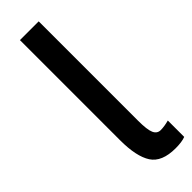

<svg xmlns="http://www.w3.org/2000/svg" viewBox="-274 -796 841 841"><g transform="rotate(-45 146.5 -375.5)"><path d="M84 -164.1V-784.2H200.2V-169.9Q200.2 -112.3 210 -90.8Q219.7 -69.3 241.7 -69.3Q263.7 -69.3 293 -77.1V24.4Q270.5 33.2 231.4 33.2Q146.5 33.2 115.2 -15.1Q84 -63.5 84 -164.1Z"/></g></svg>

Font: GenEi M Gothic v2 Medium
Style: Regular
Weight: 500
Version: Version 2.0